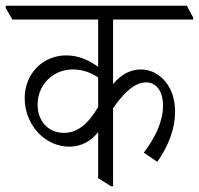

<svg xmlns="http://www.w3.org/2000/svg" viewBox="-50 -643 693 669"><path d="M192 -132C235 -132 269 -153 292 -183V-22L337 6H344V-266C382 -321 420 -356 459 -356C495 -356 518 -325 518 -275C518 -220 492 -165 451 -111L498 -79C538 -136 560 -195 560 -254C560 -294 549 -329 530 -354C508 -383 477 -401 441 -401C405 -401 372 -384 344 -350V-575H623V-582L601 -623H-30V-615L-7 -575H292V-410C262 -432 225 -450 181 -450C100 -450 36 -387 36 -301C36 -252 55 -209 86 -177C114 -150 149 -132 192 -132ZM81 -279C81 -345 132 -401 204 -401C237 -401 265 -391 292 -373V-270C257 -211 220 -180 173 -180C116 -180 81 -223 81 -279Z"/></svg>

Font: Noto Serif Devanagari Condensed Light
Style: Regular
Weight: 300
Width: 3
Designer: Universal Thirst, Indian Type Foundry and the Monotype Design Team
Foundry: Monotype Imaging Inc.
Version: Version 2.004